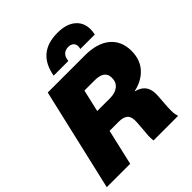

<svg xmlns="http://www.w3.org/2000/svg" viewBox="-236 -1021 1166 1166"><g transform="rotate(-45 347.0 -437.5)"><path d="M253 -707Q282 -875 453 -875Q528 -875 569.5 -840.5Q611 -806 611 -747Q611 -730 606 -707H482Q485 -719 485 -728Q485 -746 472.5 -757Q460 -768 440 -768Q385 -768 379 -707ZM2 0 155 -660H473Q578 -660 635.5 -613Q693 -566 694 -480Q694 -405 651.5 -357Q609 -309 536 -293L535 -291Q622 -269 614 -173Q613 -155 610.5 -124Q608 -93 607.5 -82.5Q607 -72 607 -54.5Q607 -37 608.5 -26.5Q610 -16 614 -5L613 0H403Q401 -29 401.5 -41.5Q402 -54 405.5 -89.5Q409 -125 410 -149Q413 -194 394.5 -212Q376 -230 334 -230H256L203 0ZM288 -368H398Q443 -368 469 -389.5Q495 -411 494 -449Q494 -511 408 -511H321Z"/></g></svg>

Font: Elaine Sans ExtraBold
Style: Italic
Weight: 800
Italic angle: -13°
Designer: Wei Huang
Foundry: Wei Huang
Version: Version 2.001;December 24, 2019;FontCreator 12.0.0.2547 64-b